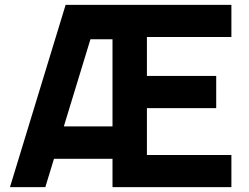

<svg xmlns="http://www.w3.org/2000/svg" viewBox="-20 -770 1024 790"><path d="M932.1 -617.7H584.5V-457.5H869.6V-325.2H584.5V-132.3H932.1V0H442.9V-116.7H202.1L166.5 0H21L250 -750H932.1ZM242.7 -250H442.9V-608.4H352.1Z"/></svg>

Font: Manrope3 ExtraBold
Style: Bold
Weight: 800
Width: 4
Designer: Mikhail Sharanda
Foundry: Mikhail Sharanda
Version: Version 3.000;PS 003.000;hotconv 1.0.88;makeotf.lib2.5.64775